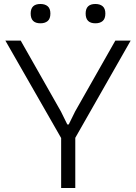

<svg xmlns="http://www.w3.org/2000/svg" viewBox="-20 -944 684 964"><path d="M287 -251 7 -740H84L286 -384L318 -319H325L357 -384L559 -740H636L358 -252V0H287ZM183 -827Q134 -827 134 -876Q134 -924 183 -924Q206 -924 219.5 -912.5Q233 -901 233 -876Q233 -850 219.5 -838.5Q206 -827 183 -827ZM459 -827Q410 -827 410 -876Q410 -924 459 -924Q482 -924 495.5 -912.5Q509 -901 509 -876Q509 -850 495.5 -838.5Q482 -827 459 -827Z"/></svg>

Font: Encode Sans Wide
Style: Light
Weight: 300
Designer: Pablo Impallari, Andres Torresi
Foundry: Pablo Impallari, Andres Torresi
Version: Version 1.000; ttfautohint (v1.00) -l 8 -r 50 -G 200 -x 14 -